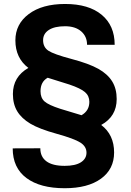

<svg xmlns="http://www.w3.org/2000/svg" viewBox="-20 -741 668 981"><path d="M576.2 -234.9Q576.2 -146 497.1 -102.5Q563 -52.7 563 38.1Q563 123.5 495.8 172.1Q428.7 220.7 310.5 220.7Q185.1 220.7 115 168.5Q44.9 116.2 44.9 17.1L186 16.6Q186 60.1 217.3 83.3Q248.5 106.4 310.5 106.4Q365.2 106.4 393.6 88.1Q421.9 69.8 421.9 39.1Q421.9 7.3 390.4 -12.7Q358.9 -32.7 269.8 -57.4Q180.7 -82 135.5 -108.9Q90.3 -135.7 68.1 -172.4Q45.9 -209 45.9 -260.7Q45.9 -348.6 125 -394Q58.6 -444.3 58.6 -534.7Q58.6 -618.2 127.2 -669.4Q195.8 -720.7 312.5 -720.7Q433.1 -720.7 499.5 -665.5Q565.9 -610.4 565.9 -512.2H424.8Q424.8 -554.7 394.8 -580.8Q364.7 -606.9 312.5 -606.9Q258.8 -606.9 229.5 -587.9Q200.2 -568.8 200.2 -535.6Q200.2 -500 227.3 -481.9Q254.4 -463.9 344.7 -439.9Q435.1 -416 482.7 -389.2Q530.3 -362.3 553.2 -325Q576.2 -287.6 576.2 -234.9ZM223.6 -343.8Q187 -323.2 187 -274.9Q187 -241.2 207.3 -222.9Q227.5 -204.6 288.1 -185.1L396.5 -152.3Q436.5 -175.3 436.5 -220.7Q436.5 -251 414.3 -270.3Q392.1 -289.6 334.5 -309.1Z"/></svg>

Font: SteelSelectRoboto
Style: Roboto-Bold
Weight: 700
Designer: Google
Version: Version 2.137; 2017